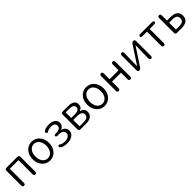

<svg xmlns="http://www.w3.org/2000/svg" viewBox="528 -2326 4112 4112"><g transform="rotate(-45 2584.0 -270.5)"><path d="M136 0Q95 0 95 -48V-492Q95 -540 143 -540H471Q519 -540 519 -492V-48Q519 0 479 0Q438 0 438 -48V-468Q438 -473 433 -473H181Q176 -473 176 -468V-48Q176 0 136 0Z M741 -61Q666 -141 666 -270.5Q666 -400 741 -480Q810 -554 914 -554Q1018 -554 1088 -480Q1163 -400 1163 -270.5Q1163 -141 1088 -61Q1018 13 914 13Q810 13 741 -61ZM795.5 -114.5Q841 -55 914 -55Q987 -55 1033 -114.5Q1079 -174 1079 -270Q1079 -366 1033 -425.5Q987 -485 914 -485Q841 -485 795.5 -425.5Q750 -366 750 -270Q750 -174 795.5 -114.5Z M1443 13Q1323 13 1274 -27Q1237 -58 1258 -82Q1278 -107 1315 -76Q1344 -52 1436 -52Q1495 -52 1535.5 -80.5Q1576 -109 1576 -155Q1576 -252 1430 -252H1405Q1357 -252 1357 -282Q1357 -312 1405 -312H1417Q1484 -312 1519 -335.5Q1554 -359 1554 -401.5Q1554 -444 1522.5 -466Q1491 -488 1438 -488Q1392 -488 1355 -475Q1324 -464 1306.5 -452Q1289 -440 1270 -466Q1251 -492 1290 -520Q1335 -554 1442 -554Q1523 -554 1576 -518Q1634 -479 1634 -410Q1634 -370 1610 -337.5Q1586 -305 1553 -292Q1544 -288 1544 -285.5Q1544 -283 1552 -281Q1595 -271 1625 -239Q1658 -203 1658 -148Q1658 -77 1595 -32Q1532 13 1443 13Z M1845 0Q1797 0 1797 -48V-492Q1797 -540 1845 -540H2001Q2197 -540 2197 -404Q2197 -316 2115 -291Q2107 -288 2107 -286Q2107 -284 2115 -282Q2220 -258 2220 -155Q2220 -77 2161 -37Q2107 0 2009 0ZM1876 -65Q1876 -60 1881 -60H1999Q2140 -60 2140 -159Q2140 -203 2102 -227.5Q2064 -252 1992 -252H1881Q1876 -252 1876 -247ZM1876 -317Q1876 -312 1881 -312H1984Q2117 -312 2117 -396.5Q2117 -481 1992 -481H1881Q1876 -481 1876 -476Z M2393 -61Q2318 -141 2318 -270.5Q2318 -400 2393 -480Q2462 -554 2566 -554Q2670 -554 2740 -480Q2815 -400 2815 -270.5Q2815 -141 2740 -61Q2670 13 2566 13Q2462 13 2393 -61ZM2447.5 -114.5Q2493 -55 2566 -55Q2639 -55 2685 -114.5Q2731 -174 2731 -270Q2731 -366 2685 -425.5Q2639 -485 2566 -485Q2493 -485 2447.5 -425.5Q2402 -366 2402 -270Q2402 -174 2447.5 -114.5Z M3003 0Q2962 0 2962 -48V-492Q2962 -540 3003 -540Q3043 -540 3043 -492V-323Q3043 -318 3048 -318H3310Q3315 -318 3315 -323V-492Q3315 -540 3356 -540Q3396 -540 3396 -492V-48Q3396 0 3356 0Q3315 0 3315 -48V-240Q3315 -245 3310 -245H3048Q3043 -245 3043 -240V-48Q3043 0 3003 0Z M3624 0Q3586 0 3586 -48V-492Q3586 -540 3625 -540Q3665 -539 3664 -491L3657 -109Q3657 -104 3659 -104Q3661 -104 3668 -114L3926 -507Q3947 -540 3985 -540Q4023 -540 4023 -492V-48Q4023 0 3984 0Q3944 -1 3945 -49L3952 -431Q3952 -436 3950 -436Q3948 -436 3941 -426L3683 -33Q3661 0 3624 0Z M4372 0Q4331 0 4331 -48V-468Q4331 -473 4326 -473H4195Q4147 -473 4147 -507Q4147 -540 4195 -540H4548Q4596 -540 4596 -507Q4596 -473 4548 -473H4417Q4412 -473 4412 -468V-48Q4412 0 4372 0Z M4768 0Q4720 0 4720 -48V-492Q4720 -540 4761 -540Q4801 -540 4801 -492V-342Q4801 -337 4806 -337H4908Q5007 -337 5062 -297Q5120 -254 5120 -169.5Q5120 -85 5062 -41Q5007 0 4908 0ZM4801 -71Q4801 -66 4806 -66H4898Q4970 -66 5005 -91Q5040 -116 5040 -170Q5040 -224 5005.5 -248.5Q4971 -273 4898 -273H4806Q4801 -273 4801 -268Z"/></g></svg>

Font: Resource Han Rounded KR Normal
Style: Regular
Weight: 350
Designer: Cyano Hao (round all glyphs); Ryoko NISHIZUKA 西塚涼子 (kana, bopomofo & ideographs); Paul D. Hunt (Latin, Greek & Cyrillic)
Foundry: Cyano Hao
Version: 0.990